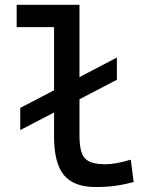

<svg xmlns="http://www.w3.org/2000/svg" viewBox="-20 -752 626 782"><path d="M62.5 -222.2V-312.5L200.2 -384.3V-641.6H47.9V-732.4H303.7V-438L456.1 -517.6V-427.2L303.7 -347.7V-200.2Q303.7 -159.2 311.5 -133.3Q319.3 -107.4 342 -95.2Q364.7 -83 409.2 -83Q449.7 -83 512.7 -101.6L524.4 -10.7Q484.9 0 448.5 4.9Q412.1 9.8 370.1 9.8Q280.3 9.8 240.2 -39.1Q200.2 -87.9 200.2 -195.3V-293.9Z"/></svg>

Font: Cascadia Code NF
Style: Regular
Weight: 400
Monospace: yes
Designer: Aaron Bell
Foundry: Saja Typeworks
Version: Version 2404.023; ttfautohint (v1.8.4)